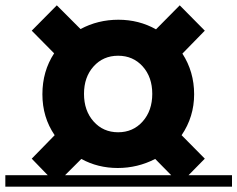

<svg xmlns="http://www.w3.org/2000/svg" viewBox="-63 -700 890 720"><path d="M142 -193Q96 -260 96 -346.5Q96 -433 140 -500L56 -585L150 -680L239 -591Q304 -626 381 -626Q458 -626 522 -590L611 -680L705 -585L621 -499Q665 -431 665 -346.5Q665 -262 618 -193L705 -105L644 -43H807V0H-43V-43H116L56 -105ZM288 -244.5Q324 -204 380 -204Q436 -204 472 -244.5Q508 -285 508 -348Q508 -411 472 -451Q436 -491 380 -491Q324 -491 288 -451Q252 -411 252 -348Q252 -285 288 -244.5ZM519 -104Q453 -70 378.5 -70Q304 -70 242 -104L181 -43H579Z"/></svg>

Font: Montserrat Subrayada
Style: Bold
Weight: 700
Version: Version 2.001